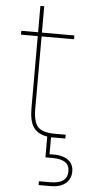

<svg xmlns="http://www.w3.org/2000/svg" viewBox="-62 -713 472 1002"><g transform="rotate(5 174.5 -212.0)"><path d="M108 -142V-520H20V-540H108V-678H128V-540H298V-520H128V-142Q128 -71 153 -45.5Q178 -20 241 -20H298V0H239H223V89Q284 85 316.5 106Q349 127 349 168Q349 207 321.5 230.5Q294 254 243 254H180V234H240Q329 234 329 168Q329 107 240 107H203V-2Q153 -10 130.5 -42.5Q108 -75 108 -142Z"/></g></svg>

Font: Poppins Thin
Style: Regular
Weight: 250
Designer: Ninad Kale (Devanagari), Jonny Pinhorn (Latin)
Foundry: Indian Type Foundry
Version: Version 3.200;PS 1.000;hotconv 16.6.54;makeotf.lib2.5.65590